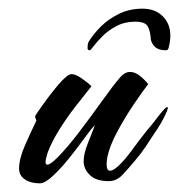

<svg xmlns="http://www.w3.org/2000/svg" viewBox="-20 -420 413 443"><path d="M309 -400Q338 -400 355.5 -382.5Q373 -365 373 -338Q373 -326 370 -314Q370 -312 368.5 -308Q367 -304 363 -304Q346 -304 338 -311.5Q330 -319 328 -329Q327 -348 321 -359Q315 -370 292 -370Q268 -370 249 -360Q230 -350 217 -337Q204 -324 196.5 -314Q189 -304 187 -304Q182 -304 182 -309Q182 -312 182.5 -317Q183 -322 186 -326Q196 -342 213 -359Q230 -376 254.5 -388Q279 -400 309 -400ZM72 3Q51 3 37.5 -6Q24 -15 24 -31Q24 -54 38 -85.5Q52 -117 64 -142Q63 -145 61.5 -148.5Q60 -152 64 -157Q89 -194 112 -221.5Q135 -249 145 -249Q154 -249 168 -239.5Q182 -230 191 -221Q174 -200 153.5 -173.5Q133 -147 116 -119.5Q99 -92 90 -68Q85 -51 85 -47Q85 -40 89 -40Q96 -40 112 -56Q135 -79 162 -114.5Q189 -150 214 -185Q239 -220 255 -239Q267 -254 280 -254Q291 -254 301.5 -246Q312 -238 322 -226Q308 -208 287.5 -177.5Q267 -147 250 -115Q233 -83 228 -59Q227 -55 226.5 -50Q226 -45 226 -41Q226 -26 234 -26Q241 -26 253 -37Q268 -51 284 -73Q300 -95 319 -119Q327 -128 333.5 -136.5Q340 -145 347 -154Q362 -173 366 -173Q369 -173 364.5 -162Q360 -151 352 -137Q344 -123 336 -112Q327 -98 316 -81.5Q305 -65 292 -50Q277 -32 263 -17Q249 -2 231 -2Q202 -2 187.5 -16Q173 -30 173 -48Q173 -65 182.5 -89Q192 -113 199 -131Q192 -125 176.5 -103.5Q161 -82 141.5 -57.5Q122 -33 103 -15Q84 3 72 3Z"/></svg>

Font: The Nautigal
Style: Bold
Weight: 700
Designer: Robert E. Leuschke
Foundry: Robert E. Leuschke
Version: Version 1.100; ttfautohint (v1.8.3)